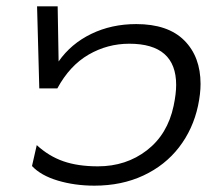

<svg xmlns="http://www.w3.org/2000/svg" viewBox="-20 -571 695 606"><path d="M81 -47 96 -113Q134 -78 180 -62Q226 -46 289 -46Q378 -46 443.5 -96.5Q509 -147 528 -237Q536 -275 536 -303Q536 -433 388 -433Q319 -433 259.5 -398.5Q200 -364 161 -292H104L97 -551H162L165 -377Q204 -433 268 -464Q332 -495 410 -495Q510 -495 561.5 -443.5Q613 -392 613 -306Q613 -275 605 -237Q589 -163 545 -106Q501 -49 432.5 -17Q364 15 278 15Q216 15 162.5 -1Q109 -17 81 -47Z"/></svg>

Font: Prompt Light
Style: Italic
Weight: 300
Italic angle: -12°
Designer: Katatrad Team
Foundry: CadsonDemak
Version: Version 1.000